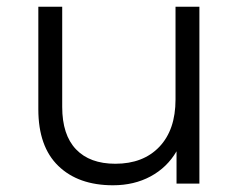

<svg xmlns="http://www.w3.org/2000/svg" viewBox="-20 -546 713 571"><path d="M573 -526V0H505V-96Q477 -48 428 -21.5Q379 5 316 5Q213 5 153.5 -52.5Q94 -110 94 -221V-526H165V-228Q165 -145 206 -102Q247 -59 323 -59Q406 -59 454 -109.5Q502 -160 502 -250V-526Z"/></svg>

Font: APTA Sans Regular
Style: Regular
Weight: 400
Version: Version 7.200